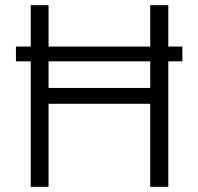

<svg xmlns="http://www.w3.org/2000/svg" viewBox="-20 -727 771 747"><path d="M689.5 -488.3H634.8V0H564.5V-323.2H168.9V0H99.6V-488.3H42V-545.9H99.6V-707H168.9V-545.9H564.5V-707H634.8V-545.9H689.5ZM564.5 -384.8V-488.3H168.9V-384.8Z"/></svg>

Font: Pretendard Light
Style: Regular
Weight: 300
Designer: Base glyphs from Inter by Rasmus Andersson; Hangeul glyphs from Noto Sans CJK(Source Han Sans) by Jang Soo-young and Kan
Foundry: Kil Hyung-jin
Version: Version 1.309